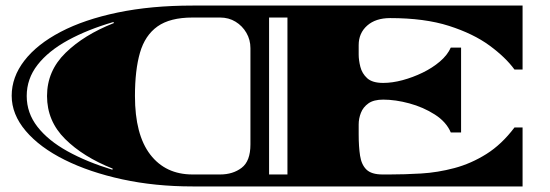

<svg xmlns="http://www.w3.org/2000/svg" viewBox="-20 -670 1978 690"><path d="M672 0Q537 0 419.5 -25.5Q302 -51 212.5 -95.5Q123 -140 72.5 -199.5Q22 -259 22 -326Q22 -393 67.5 -452Q113 -511 198 -555.5Q283 -600 403 -625Q523 -650 672 -650H1858V-420H1829Q1797 -464 1739 -506.5Q1681 -549 1593.5 -577Q1506 -605 1382 -605Q1330 -605 1299.5 -578Q1269 -551 1269 -508V-474Q1269 -454 1275 -430Q1281 -406 1299.5 -389Q1318 -372 1357 -372Q1390 -372 1427 -382Q1464 -392 1499 -409Q1534 -426 1561 -449Q1588 -472 1600 -499H1637V-194H1600Q1584 -232 1542.5 -258.5Q1501 -285 1451 -298.5Q1401 -312 1357 -312Q1323 -312 1304 -298.5Q1285 -285 1277 -264.5Q1269 -244 1269 -223V-187Q1269 -143 1274 -110.5Q1279 -78 1297 -60.5Q1315 -43 1355 -43H1380Q1434 -43 1493.5 -46.5Q1553 -50 1613 -66Q1673 -82 1728 -116.5Q1783 -151 1829 -212H1858V0ZM672 -43H771Q817 -43 848.5 -67Q880 -91 880 -151V-497Q880 -527 865.5 -552Q851 -577 826.5 -592Q802 -607 771 -607H672Q591 -607 546 -575Q501 -543 483 -480.5Q465 -418 465 -325Q465 -186 520 -114.5Q575 -43 672 -43ZM947 -43H1013V-607H947ZM384 -60 385 -64Q279 -106 214 -170.5Q149 -235 149 -325Q149 -415 215.5 -480Q282 -545 389 -587L388 -591Q295 -564 224.5 -525.5Q154 -487 115 -437Q76 -387 76 -325Q76 -264 114.5 -214.5Q153 -165 222.5 -126.5Q292 -88 384 -60Z"/></svg>

Font: Diplomata
Style: Regular
Weight: 400
Designer: Eduardo Rodriguez Tunni
Foundry: Eduardo Rodriguez Tunni
Version: Version 1.002; ttfautohint (v1.8.4.7-5d5b);gftools[0.9.23]